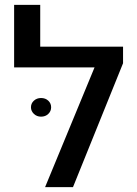

<svg xmlns="http://www.w3.org/2000/svg" viewBox="-20 -770 562 790"><path d="M38.1 -492.7V-750H145.5V-578.1H447.3V-492.7ZM486.3 -509.8 280.3 0H165.5L404.3 -578.1H486.3ZM148.9 -290Q131.3 -290 119.4 -301.5Q107.4 -313 107.4 -328.6Q107.4 -344.7 119.4 -355.7Q131.3 -366.7 148.9 -366.7Q167 -366.7 178.7 -355.7Q190.4 -344.7 190.4 -328.6Q190.4 -312.5 178.7 -301.3Q167 -290 148.9 -290Z"/></svg>

Font: Heebo Medium
Style: Regular
Weight: 500
Designer: Oded Ezer
Foundry: Ezer Type House
Version: Version 3.100